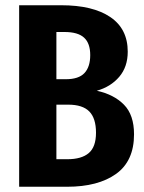

<svg xmlns="http://www.w3.org/2000/svg" viewBox="-20 -712 550 732"><path d="M491 -200Q491 -98 422.5 -49Q354 0 236 0H53V-692H213Q334 -692 400.5 -647Q467 -602 467 -515Q467 -457 434.5 -419Q402 -381 349 -366Q414 -352 452.5 -313Q491 -274 491 -200ZM195 -590V-410H231Q280 -410 302 -433.5Q324 -457 324 -502Q324 -547 300.5 -568.5Q277 -590 226 -590ZM346 -206Q346 -261 320.5 -287Q295 -313 240 -313H195V-105H237Q291 -105 318.5 -128.5Q346 -152 346 -206Z"/></svg>

Font: Fira Sans Extra Condensed SemiBold
Style: Regular
Weight: 600
Width: 1
Designer: Carrois Corporate & Edenspiekermann AG
Foundry: Carrois Corporate GbR & Edenspiekermann AG
Version: Version 4.203